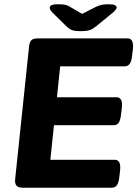

<svg xmlns="http://www.w3.org/2000/svg" viewBox="-20 -880 644 900"><path d="M89 0Q66 0 57.5 -9.5Q49 -19 51 -40L116 -660Q118 -681 126 -690.5Q134 -700 157 -700H578Q608 -700 603 -650L599 -617Q596 -591 587.5 -580Q579 -569 564 -569H262L247 -424H526Q557 -424 551 -374L547 -341Q544 -315 536 -304Q528 -293 512 -293H233L216 -131H518Q548 -131 543 -81L539 -48Q536 -22 527.5 -11Q519 0 503 0ZM487 -860Q511 -860 519 -855.5Q527 -851 527 -846Q527 -841 523.5 -836Q520 -831 508 -820L431 -757Q415 -744 401 -739Q387 -734 358 -734Q329 -734 316 -739.5Q303 -745 290 -758L227 -820Q217 -831 215 -836Q213 -841 213 -844Q213 -850 220.5 -855Q228 -860 253 -860Q268 -860 280 -858.5Q292 -857 303 -851L365 -815L432 -849Q448 -856 460 -858Q472 -860 487 -860Z"/></svg>

Font: Asap Semi Expanded Semi Expanded Regular
Style: Bold Italic
Weight: 700
Width: 6
Italic angle: -6°
Designer: Pablo Cosgaya
Foundry: Omnibus-Type
Version: Version 3.001; ttfautohint (v1.8.4.7-5d5b)